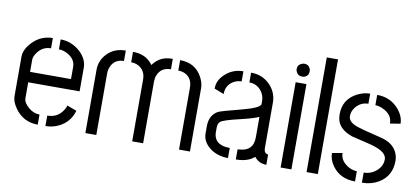

<svg xmlns="http://www.w3.org/2000/svg" viewBox="-65 -908 2467 1132"><g transform="rotate(10 1168.0 -341.5)"><path d="M38.1 -141.6V-378.9Q39.1 -423.8 81.1 -466.8Q129.9 -517.6 201.2 -518.6V-457Q149.4 -457 118.2 -411.1Q103.5 -389.6 103.5 -371.1V-298.8H348.6V-371.1Q348.6 -418 300.8 -444.3Q275.4 -459 248 -459V-518.6Q314.5 -518.6 367.2 -470.7Q410.2 -429.7 411.1 -379.9V-236.3H103.5V-141.6Q103.5 -113.3 137.7 -85Q168 -60.5 202.1 -60.5V0Q115.2 0 64.5 -71.3Q38.1 -109.4 38.1 -141.6ZM248 0V-62.5Q309.6 -62.5 341.8 -113.3Q351.6 -127.9 354.5 -141.6L412.1 -120.1Q392.6 -50.8 328.1 -18.6Q291 0 248 0Z M487.3 0V-378.9Q487.3 -436.5 529.3 -478.5Q571.3 -520.5 637.7 -520.5V-458Q581.1 -458 560.5 -408.2Q552.7 -389.6 552.7 -370.1V0ZM680.7 -458V-520.5Q753.9 -520.5 793.9 -471.7Q797.9 -466.8 800.8 -462.9Q835.9 -511.7 890.6 -518.6Q904.3 -520.5 918.9 -520.5V-458Q860.4 -458 839.8 -407.2Q833 -389.6 833 -370.1V0H767.6V-370.1Q767.6 -424.8 723.6 -448.2Q704.1 -458 680.7 -458ZM962.9 -458V-520.5Q1054.7 -520.5 1095.7 -443.4Q1113.3 -410.2 1113.3 -378.9V0H1047.9V-370.1Q1047.9 -428.7 1002 -450.2Q984.4 -458 962.9 -458Z M1185.5 -121.1Q1185.5 -68.4 1237.3 -31.2Q1281.2 -1 1340.8 -1V-61.5Q1261.7 -61.5 1247.1 -115.2Q1244.1 -126 1244.1 -136.7V-168Q1245.1 -190.4 1255.9 -201.2Q1270.5 -215.8 1372.1 -239.3Q1454.1 -258.8 1481.4 -272.5V-149.4Q1481.4 -68.4 1400.4 -62.5Q1393.6 -61.5 1387.7 -61.5V-1Q1457 -1 1496.1 -34.2Q1497.1 -35.2 1498 -36.1Q1525.4 -1 1570.3 -1V-62.5Q1545.9 -64.5 1544.9 -94.7V-368.2Q1544.9 -433.6 1496.1 -479.5Q1452.1 -520.5 1387.7 -520.5V-461.9Q1434.6 -461.9 1462.9 -422.9Q1480.5 -398.4 1480.5 -367.2V-349.6Q1481.4 -325.2 1362.3 -294.9Q1251 -266.6 1234.4 -257.8Q1186.5 -230.5 1185.5 -167ZM1192.4 -390.6 1250 -368.2Q1250 -423.8 1297.9 -449.2Q1318.4 -460 1341.8 -460V-520.5Q1275.4 -520.5 1228.5 -473.6Q1191.4 -436.5 1192.4 -390.6Z M1648.4 -587.9Q1648.4 -614.3 1673.8 -624Q1681.6 -627 1688.5 -627Q1714.8 -627 1724.6 -601.6Q1726.6 -594.7 1726.6 -587.9Q1726.6 -560.5 1701.2 -551.8Q1694.3 -549.8 1688.5 -549.8Q1661.1 -549.8 1651.4 -574.2Q1648.4 -581.1 1648.4 -587.9ZM1656.2 0V-510.7H1720.7V0Z M1811.5 0V-686.5H1878.9V0Z M1939.5 -136.7 2001 -147.5Q2001 -100.6 2050.8 -71.3Q2077.1 -56.6 2102.5 -56.6V4.9Q2012.7 4.9 1965.8 -60.5Q1939.5 -96.7 1939.5 -136.7ZM1944.3 -370.1Q1944.3 -460 2024.4 -501Q2062.5 -520.5 2100.6 -520.5V-460Q2054.7 -460 2024.4 -421.9Q2005.9 -397.5 2005.9 -370.1Q2005.9 -335.9 2054.7 -317.4Q2085 -305.7 2207 -276.4Q2282.2 -258.8 2306.6 -203.1Q2316.4 -180.7 2316.4 -155.3Q2316.4 -65.4 2242.2 -20.5Q2198.2 4.9 2143.6 4.9V-55.7Q2191.4 -55.7 2226.6 -90.8Q2252.9 -117.2 2252.9 -153.3Q2252.9 -196.3 2172.9 -220.7Q2150.4 -227.5 2099.6 -239.3Q2058.6 -249 2039.1 -253.9Q1964.8 -280.3 1949.2 -333Q1944.3 -350.6 1944.3 -370.1ZM2142.6 -459V-520.5Q2225.6 -520.5 2276.4 -458Q2307.6 -418.9 2307.6 -377L2246.1 -367.2Q2246.1 -422.9 2184.6 -449.2Q2161.1 -459 2142.6 -459Z"/></g></svg>

Font: Post No Bills Colombo Medium
Style: Regular
Weight: 500
Designer: Kosala Senevirathne, Siva Puranthara, Lasantha Premarathna, Tharique Azeez
Foundry: Mooniak
Version: Version 1.220 ; ttfautohint (v1.6)